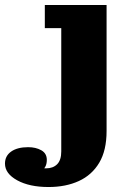

<svg xmlns="http://www.w3.org/2000/svg" viewBox="-143 -546 517 771"><path d="M103 62V-433H37V-526H285V-20ZM-30 45Q1 45 23 57.5Q45 70 45 96Q45 127 23.5 138.5Q2 150 -30 150L-20 113Q-9 120 7 125Q23 130 42 130L52 205Q-25 205 -74 178Q-123 151 -123 111Q-123 80 -98 62.5Q-73 45 -30 45ZM42 130Q70 130 86.5 113.5Q103 97 103 62L285 -20Q285 58 255.5 107.5Q226 157 173.5 181Q121 205 52 205Z"/></svg>

Font: Montagu Slab 24pt
Style: Bold
Weight: 700
Designer: Florian Karsten
Foundry: Florian Karsten
Version: Version 1.000